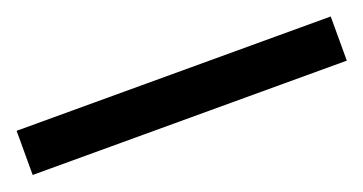

<svg xmlns="http://www.w3.org/2000/svg" viewBox="-31 -864 562 297"><g transform="rotate(-20 250.5 -715.5)"><path d="M508.8 -679.7H-8.3V-752.4H508.8Z"/></g></svg>

Font: Liberation Serif
Style: Bold
Weight: 700
Designer: Steve Matteson
Foundry: Ascender Corporation
Version: Version 2.1.5